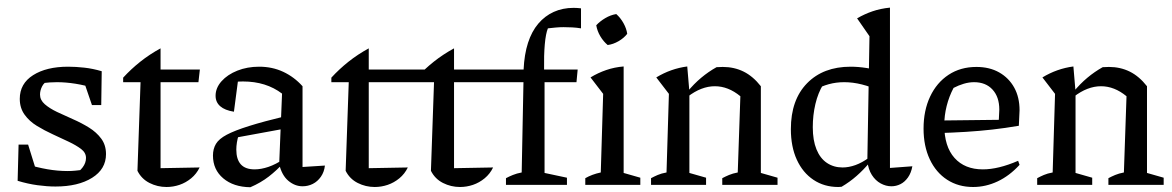

<svg xmlns="http://www.w3.org/2000/svg" viewBox="-20 -776 4922 806"><path d="M213 7Q178 7 137.5 1.5Q97 -4 54 -17L90 -87Q136 -73 179 -65.5Q222 -58 264 -58Q280 -58 295.5 -59.5Q311 -61 327 -63L293 -45Q313 -55 327 -73.5Q341 -92 341 -113Q341 -135 320.5 -150.5Q300 -166 268.5 -181Q237 -196 202 -212Q167 -228 135 -247.5Q103 -267 83 -295Q63 -323 63 -361Q63 -425 119 -460.5Q175 -496 266 -496Q298 -496 334 -492Q370 -488 407 -477L382 -404Q338 -418 297 -424.5Q256 -431 219 -431Q204 -431 189 -430Q174 -429 157 -427L185 -440Q165 -430 156.5 -413Q148 -396 148 -379Q148 -356 168 -338.5Q188 -321 219.5 -306Q251 -291 286.5 -275.5Q322 -260 353.5 -240.5Q385 -221 405 -194Q425 -167 425 -129Q425 -66 366.5 -29.5Q308 7 213 7ZM54 -17 58 -169H98L145 -18ZM366 -335 317 -478 407 -477 405 -335Z M654 -573V-484H819L813 -431H654V-70L818 -73Q805 -46 782.5 -27.5Q760 -9 733.5 0Q707 9 679 9Q641 9 607.5 -8Q574 -25 557 -59L570 -431H497V-450Q530 -486 569 -517Q608 -548 654 -573Z M1250 6Q1218 6 1190.5 -17Q1163 -40 1152 -87L1164 -383Q1097 -434 1000 -434Q981 -434 963 -432Q945 -430 929 -426L981 -452L962 -307Q924 -313 904.5 -330Q885 -347 885 -374Q885 -407 910 -435Q935 -463 976.5 -479.5Q1018 -496 1068 -496Q1123 -496 1169 -474.5Q1215 -453 1250 -414V-75L1344 -81Q1341 -54 1327 -34Q1313 -14 1293 -4Q1273 6 1250 6ZM1031 10Q960 9 917 -27.5Q874 -64 874 -123Q874 -151 886.5 -172Q899 -193 932 -210.5Q965 -228 1025.5 -247Q1086 -266 1181 -289V-237L952 -195L982 -209Q977 -194 974.5 -178Q972 -162 972 -148Q972 -107 991 -86Q1010 -65 1049 -65Q1076 -65 1107 -75.5Q1138 -86 1172 -109V-94Q1142 -61 1108.5 -35Q1075 -9 1031 10Z M1528 -573V-484H1846L1841 -431H1528V-70L1692 -73Q1679 -46 1656.5 -27.5Q1634 -9 1607.5 0Q1581 9 1553 9Q1515 9 1481.5 -8Q1448 -25 1431 -59L1444 -431H1371V-450Q1404 -486 1443 -517Q1482 -548 1528 -573Z M1886 -573V-484H2204L2199 -431H1886V-70L2050 -73Q2037 -46 2014.5 -27.5Q1992 -9 1965.5 0Q1939 9 1911 9Q1873 9 1839.5 -8Q1806 -25 1789 -59L1802 -431H1729V-450Q1762 -486 1801 -517Q1840 -548 1886 -573Z M2095 -431V-448Q2113 -462 2133.5 -471Q2154 -480 2178 -484Q2181 -548 2196.5 -596Q2212 -644 2239.5 -676.5Q2267 -709 2304.5 -726Q2342 -743 2388 -743Q2395 -743 2403 -742.5Q2411 -742 2419 -741V-657Q2401 -660 2382.5 -661Q2364 -662 2346 -662Q2330 -662 2313.5 -660.5Q2297 -659 2280 -657Q2271 -635 2267 -590Q2263 -545 2264 -484H2405L2400 -431ZM2266 -459V-50L2360 -30V0H2104V-28Q2117 -35 2133 -41.5Q2149 -48 2170 -52L2178 -459ZM2437 0V-28Q2451 -36 2467 -42Q2483 -48 2502 -52L2512 -382L2459 -451Q2490 -470 2525 -482Q2560 -494 2598 -497V-50L2668 -30V0ZM2567 -717Q2585 -701 2597.5 -678.5Q2610 -656 2613 -634Q2599 -616 2576.5 -603Q2554 -590 2531 -587Q2513 -602 2500 -624Q2487 -646 2483 -670Q2499 -687 2521 -700Q2543 -713 2567 -717Z M2713 0V-28Q2726 -35 2741 -41.5Q2756 -48 2778 -52L2788 -382L2735 -451Q2796 -488 2865 -497L2874 -391V-50L2944 -30V0ZM3012 0V-28Q3025 -35 3040.5 -41.5Q3056 -48 3077 -52L3088 -372L3174 -414V-50L3244 -30V0ZM2867 -370 2865 -390Q2893 -424 2923.5 -449.5Q2954 -475 2988 -494Q2995 -494 3001.5 -494.5Q3008 -495 3014 -495Q3062 -495 3101.5 -475.5Q3141 -456 3174 -414L3088 -372Q3037 -414 2981 -414Q2924 -414 2867 -370Z M3499 9Q3440 9 3395 -21Q3350 -51 3325 -105.5Q3300 -160 3300 -234Q3300 -357 3368 -426.5Q3436 -496 3551 -496Q3583 -496 3618 -490.5Q3653 -485 3690 -473L3676 -393Q3596 -431 3524 -431Q3490 -431 3459 -422.5Q3428 -414 3398 -397L3436 -422Q3414 -386 3403 -339.5Q3392 -293 3392 -242Q3392 -187 3407.5 -149Q3423 -111 3451.5 -92Q3480 -73 3517 -73Q3543 -73 3571 -83Q3599 -93 3629 -115V-92Q3605 -63 3576 -37.5Q3547 -12 3513 8Q3510 8 3506.5 8.5Q3503 9 3499 9ZM3722 6Q3699 6 3677 -6Q3655 -18 3640 -41.5Q3625 -65 3621 -100L3630 -624L3578 -699Q3609 -717 3642.5 -728.5Q3676 -740 3716 -744V-71L3810 -78Q3805 -50 3791.5 -31Q3778 -12 3760 -3Q3742 6 3722 6ZM3662 -755 3661 -756H3662Z M4065 9Q4003 9 3956 -21.5Q3909 -52 3883 -107.5Q3857 -163 3857 -236Q3857 -312 3884.5 -370.5Q3912 -429 3962 -462Q4012 -495 4079 -495Q4134 -495 4174.5 -472Q4215 -449 4237.5 -408.5Q4260 -368 4260 -313L4257 -248Q4198 -238 4144.5 -232Q4091 -226 4035 -222.5Q3979 -219 3911 -217L3912 -270L4173 -273L4175 -316Q4175 -369 4146.5 -400Q4118 -431 4069 -431Q4048 -431 4026 -424.5Q4004 -418 3983 -407Q3964 -371 3954 -331Q3944 -291 3944 -251Q3944 -161 3987 -113Q4030 -65 4106 -65Q4171 -65 4254 -101L4260 -84Q4218 -38 4168 -14.5Q4118 9 4065 9Z M4334 0V-28Q4347 -35 4362 -41.5Q4377 -48 4399 -52L4409 -382L4356 -451Q4417 -488 4486 -497L4495 -391V-50L4565 -30V0ZM4633 0V-28Q4646 -35 4661.5 -41.5Q4677 -48 4698 -52L4709 -372L4795 -414V-50L4865 -30V0ZM4488 -370 4486 -390Q4514 -424 4544.5 -449.5Q4575 -475 4609 -494Q4616 -494 4622.5 -494.5Q4629 -495 4635 -495Q4683 -495 4722.5 -475.5Q4762 -456 4795 -414L4709 -372Q4658 -414 4602 -414Q4545 -414 4488 -370Z"/></svg>

Font: Piazzolla 24pt Medium
Style: Regular
Weight: 500
Designer: Juan Pablo del Peral
Foundry: Huerta Tipografica
Version: Version 2.005